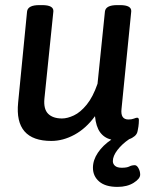

<svg xmlns="http://www.w3.org/2000/svg" viewBox="-20 -545 597 752"><path d="M181 7Q36 7 51 -143L86 -500Q89 -525 134 -525H145Q191 -525 189 -500L154 -159Q150 -118 168.5 -99.5Q187 -81 223 -81Q244 -81 269.5 -93Q295 -105 319.5 -135Q344 -165 362 -217L391 -500Q394 -525 439 -525H450Q496 -525 494 -500L456 -119Q451 -77 483 -77Q496 -77 504.5 -80.5Q513 -84 517 -84Q524 -84 524 -75Q524 -73 523.5 -62Q523 -51 519 -32Q517 -20 507.5 -12Q498 -4 486 0Q458 19 440 42.5Q422 66 422 86Q422 97 430.5 104.5Q439 112 457 112Q477 112 486.5 107Q496 102 508 102Q516 102 522.5 114Q529 126 529 139Q529 155 503.5 171Q478 187 440 187Q393 187 368.5 166Q344 145 344 112Q344 82 363.5 53Q383 24 416 2Q388 -5 372 -27Q356 -49 352 -90Q317 -42 272 -17.5Q227 7 181 7Z"/></svg>

Font: Asap Medium
Style: Italic
Weight: 500
Italic angle: -6°
Designer: Pablo Cosgaya
Foundry: Omnibus-Type
Version: Version 3.001; ttfautohint (v1.8.3)